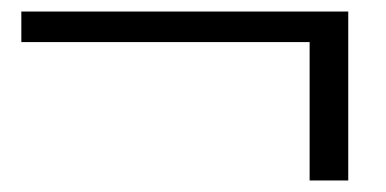

<svg xmlns="http://www.w3.org/2000/svg" viewBox="-20 -438 669 333"><path d="M517 -365H17V-418H584V-125H517Z"/></svg>

Font: Fahkwang Light
Style: Regular
Weight: 300
Version: Version 1.000; ttfautohint (v1.6)